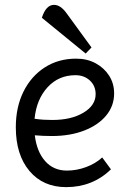

<svg xmlns="http://www.w3.org/2000/svg" viewBox="-20 -755 524 789"><path d="M252 14Q157 14 101 -52.5Q45 -119 45 -232Q45 -315 76.5 -378.5Q108 -442 164 -478Q220 -514 293 -514Q338 -514 373 -495Q408 -476 428.5 -444Q449 -412 449 -371Q449 -320 416.5 -280.5Q384 -241 326 -218.5Q268 -196 193 -196Q158 -196 123 -199Q131 -132 165.5 -93Q200 -54 255 -54Q295 -54 334 -68.5Q373 -83 400 -108L436 -59Q360 14 252 14ZM195 -262Q273 -262 323 -292Q373 -322 373 -368Q373 -402 349.5 -424Q326 -446 290 -446Q221 -446 175.5 -396.5Q130 -347 122 -267Q142 -264 160 -263Q178 -262 195 -262ZM332 -535 152 -682Q169 -735 202 -735Q229 -735 254 -700L356 -560Z"/></svg>

Font: Imprima
Style: Regular
Weight: 400
Designer: Eduardo Tunni
Foundry: Eduardo Tunni
Version: Version 1.002; ttfautohint (v1.8.4.7-5d5b);gftools[0.9.23]